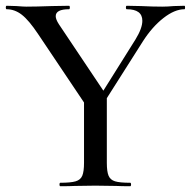

<svg xmlns="http://www.w3.org/2000/svg" viewBox="-22 -645 661 665"><path d="M617 -613Q583 -613 544 -582.5Q505 -552 473 -502L348 -305V-81Q348 -51 354 -36.5Q360 -22 376.5 -17Q393 -12 429 -12Q432 -12 432 -6Q432 0 429 0Q398 0 380 -1L308 -2L238 -1Q220 0 187 0Q184 0 184 -6Q184 -12 187 -12Q223 -12 240 -17Q257 -22 263 -36.5Q269 -51 269 -81V-290L110 -527Q78 -575 53.5 -594Q29 -613 1 -613Q-2 -613 -2 -619Q-2 -625 1 -625L35 -624Q59 -622 69 -622Q102 -622 158 -624L217 -625Q220 -625 220 -619Q220 -613 217 -613Q171 -613 171 -589Q171 -578 182 -561L336 -331L447 -508Q471 -547 471 -573Q471 -613 417 -613Q414 -613 414 -619Q414 -625 417 -625L466 -624Q506 -622 540 -622Q558 -622 580 -624L617 -625Q619 -625 619 -619Q619 -613 617 -613Z"/></svg>

Font: Cormorant SC Medium
Style: Regular
Weight: 500
Designer: Christian Thalmann (Catharsis Fonts)
Version: Version 3.000